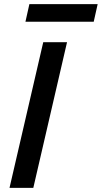

<svg xmlns="http://www.w3.org/2000/svg" viewBox="-20 -908 492 928"><path d="M122 -888H452L433 -803H103ZM189 -704H304L141 0H26Z"/></svg>

Font: CBA Beacon Sans Bold
Style: Italic
Weight: 700
Italic angle: -13°
Designer: Wei Huang
Foundry: Wei Huang
Version: Version 1.002